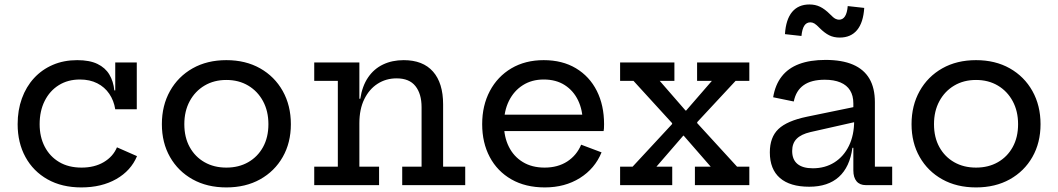

<svg xmlns="http://www.w3.org/2000/svg" viewBox="-20 -808 4616 838"><path d="M335 10Q250 10 187.5 -25.2Q125 -60.5 91 -122.8Q57 -185 57 -266Q57 -327 75.5 -378.2Q94 -429.5 128.5 -467Q163 -504.5 210.8 -525Q258.5 -545.5 317 -545.5Q371 -545.5 405.2 -529Q439.5 -512.5 457.2 -482.8Q475 -453 479 -413.5H501.5L483 -331Q477 -369 457 -398.5Q437 -428 404.5 -444.5Q372 -461 329 -461Q276 -461 236.5 -436.2Q197 -411.5 175 -367.5Q153 -323.5 153 -266Q153 -210.5 175.2 -167.8Q197.5 -125 238.2 -100.8Q279 -76.5 336 -76.5Q392.5 -76.5 433 -100.5Q473.5 -124.5 490.5 -165L578 -126.5Q551.5 -63 487.5 -26.5Q423.5 10 335 10ZM483 -331V-535.5H577V-331Z M968 10Q884 10 820.8 -25.2Q757.5 -60.5 722 -122.8Q686.5 -185 686.5 -266Q686.5 -347.5 722 -410.8Q757.5 -474 820.8 -509.8Q884 -545.5 968 -545.5Q1052 -545.5 1115.2 -509.8Q1178.5 -474 1214 -410.8Q1249.5 -347.5 1249.5 -266Q1249.5 -185 1214 -122.8Q1178.5 -60.5 1115.2 -25.2Q1052 10 968 10ZM968 -76.5Q1022 -76.5 1063.2 -100Q1104.5 -123.5 1128 -166Q1151.5 -208.5 1151.5 -266Q1151.5 -323 1128 -366.5Q1104.5 -410 1063.2 -434.5Q1022 -459 968 -459Q914 -459 872.8 -434.5Q831.5 -410 808 -366.5Q784.5 -323 784.5 -266Q784.5 -208.5 808 -166Q831.5 -123.5 872.8 -100Q914 -76.5 968 -76.5Z M1548.5 -80.5H1634.5V0H1351.5V-80.5H1454.5V-455H1351.5V-535.5H1548.5ZM1820 -80.5V-340Q1820 -398.5 1793.2 -432.2Q1766.5 -466 1711 -466Q1665 -466 1628.2 -442.5Q1591.5 -419 1570 -375.2Q1548.5 -331.5 1548.5 -270L1527.5 -377H1552.5Q1561 -432.5 1586.5 -470Q1612 -507.5 1651.8 -526.5Q1691.5 -545.5 1742 -545.5Q1826 -545.5 1870 -495.5Q1914 -445.5 1914 -352.5V-80.5H2010.5V0H1735.5V-80.5Z M2358 10Q2273.5 10 2212 -25.2Q2150.5 -60.5 2117.5 -122.8Q2084.5 -185 2084.5 -266Q2084.5 -347.5 2118 -410.8Q2151.5 -474 2212 -509.8Q2272.5 -545.5 2353 -545.5Q2434.5 -545.5 2493.8 -510Q2553 -474.5 2584.8 -411.5Q2616.5 -348.5 2616.5 -266Q2616.5 -254 2616 -247.2Q2615.5 -240.5 2614.5 -236H2521.5Q2522.5 -243.5 2523 -252.2Q2523.5 -261 2523.5 -273Q2523.5 -327.5 2503.2 -369.8Q2483 -412 2445 -436.5Q2407 -461 2353 -461Q2301 -461 2262 -436.2Q2223 -411.5 2201.2 -367.5Q2179.5 -323.5 2179.5 -266Q2179.5 -210.5 2200.8 -167.8Q2222 -125 2261.8 -100.8Q2301.5 -76.5 2357 -76.5Q2414.5 -76.5 2455.8 -103.2Q2497 -130 2516.5 -176.5L2605.5 -143Q2576.5 -72 2511 -31Q2445.5 10 2358 10ZM2144 -236V-307.5H2586.5L2614.5 -236Z M3190.5 -455 2991.5 -241 3023 -317.5V-228.5L2991.5 -305L3197 -80.5H3250.5V0H3013V-80.5H3082L2936.5 -247.5L3005.5 -216H2918.5L2989.5 -247.5L2845 -80.5H2914V0H2686.5V-80.5H2741L2945 -300.5L2913.5 -223.5V-313L2945 -236L2745 -455H2686.5V-535.5H2923.5V-455H2859.5L3000 -293.5L2931 -325.5H3018L2947 -293.5L3087 -455H3022.5V-535.5H3250.5V-455Z M3759 0Q3732.5 0 3718.5 -16.8Q3704.5 -33.5 3704.5 -64.5V-200L3713 -219L3708 -281L3704.5 -317V-356.5Q3704.5 -390.5 3690.2 -413.5Q3676 -436.5 3648 -448.2Q3620 -460 3579.5 -460Q3521 -460 3487.5 -436.2Q3454 -412.5 3444.5 -365L3354.5 -383.5Q3363.5 -438 3391.8 -474.2Q3420 -510.5 3467.8 -528.5Q3515.5 -546.5 3583 -546.5Q3655 -546.5 3702.8 -526Q3750.5 -505.5 3774.5 -464.8Q3798.5 -424 3798.5 -362V-80.5H3874V0ZM3512 7Q3428 7 3384 -31.2Q3340 -69.5 3340 -143Q3340 -209 3377.5 -244.8Q3415 -280.5 3501.5 -298.5L3732 -346V-280L3517 -231.5Q3476.5 -222 3457 -202.2Q3437.5 -182.5 3437.5 -149Q3437.5 -111.5 3460.5 -92.5Q3483.5 -73.5 3527.5 -73.5Q3581 -73.5 3621.8 -99.2Q3662.5 -125 3685.2 -171.5Q3708 -218 3708 -281L3733 -163H3700.5Q3689 -79 3641.5 -36Q3594 7 3512 7ZM3680 -781.5 3752 -773.5Q3748 -709.5 3720.8 -676.8Q3693.5 -644 3645 -644Q3619 -644 3599 -654Q3579 -664 3557.5 -685.5Q3543 -700.5 3534.5 -705.5Q3526 -710.5 3517 -710.5Q3500 -710.5 3490.5 -696Q3481 -681.5 3478 -651L3406 -659Q3410 -723 3437.2 -755.8Q3464.5 -788.5 3513 -788.5Q3538.5 -788.5 3559.2 -778.5Q3580 -768.5 3602.5 -746Q3617.5 -730.5 3626 -726.2Q3634.5 -722 3642 -722Q3658.5 -722 3668 -736.8Q3677.5 -751.5 3680 -781.5Z M4240 10Q4156 10 4092.8 -25.2Q4029.5 -60.5 3994 -122.8Q3958.5 -185 3958.5 -266Q3958.5 -347.5 3994 -410.8Q4029.5 -474 4092.8 -509.8Q4156 -545.5 4240 -545.5Q4324 -545.5 4387.2 -509.8Q4450.5 -474 4486 -410.8Q4521.5 -347.5 4521.5 -266Q4521.5 -185 4486 -122.8Q4450.5 -60.5 4387.2 -25.2Q4324 10 4240 10ZM4240 -76.5Q4294 -76.5 4335.2 -100Q4376.5 -123.5 4400 -166Q4423.5 -208.5 4423.5 -266Q4423.5 -323 4400 -366.5Q4376.5 -410 4335.2 -434.5Q4294 -459 4240 -459Q4186 -459 4144.8 -434.5Q4103.5 -410 4080 -366.5Q4056.5 -323 4056.5 -266Q4056.5 -208.5 4080 -166Q4103.5 -123.5 4144.8 -100Q4186 -76.5 4240 -76.5Z"/></svg>

Font: Hepta Slab ExtraLight Medium
Style: Regular
Weight: 500
Version: Version 1.100